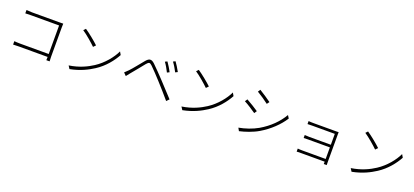

<svg xmlns="http://www.w3.org/2000/svg" viewBox="48 -1954 6903 3198"><g transform="rotate(20 3500.0 -354.5)"><path d="M168 -114V-54C191 -56 230 -57 272 -57H779L777 1H835C834 -6 832 -47 832 -83V-599C832 -618 833 -646 834 -667C812 -666 789 -666 767 -666H282C251 -666 212 -668 181 -671V-612C202 -613 248 -615 283 -615H779V-109H271C231 -109 188 -112 168 -114Z M1219 -716 1184 -679C1259 -630 1382 -523 1432 -473L1471 -513C1418 -565 1290 -669 1219 -716ZM1156 -44 1190 9C1372 -27 1497 -92 1596 -156C1742 -250 1848 -385 1912 -502L1881 -556C1827 -439 1710 -293 1566 -200C1472 -139 1341 -72 1156 -44Z M2680 -669 2641 -651C2672 -610 2713 -539 2735 -492L2775 -512C2752 -560 2704 -636 2680 -669ZM2806 -718 2767 -699C2799 -658 2840 -588 2863 -542L2903 -562C2879 -609 2830 -686 2806 -718ZM2064 -251 2111 -203C2125 -220 2146 -248 2165 -271C2213 -326 2305 -443 2357 -506C2395 -550 2413 -555 2455 -514C2501 -470 2596 -370 2653 -306C2721 -231 2812 -129 2885 -42L2929 -87C2852 -170 2754 -278 2686 -349C2628 -410 2537 -506 2481 -559C2418 -619 2378 -608 2328 -550C2269 -480 2176 -361 2127 -311C2104 -287 2087 -271 2064 -251Z M3219 -716 3184 -679C3259 -630 3382 -523 3432 -473L3471 -513C3418 -565 3290 -669 3219 -716ZM3156 -44 3190 9C3372 -27 3497 -92 3596 -156C3742 -250 3848 -385 3912 -502L3881 -556C3827 -439 3710 -293 3566 -200C3472 -139 3341 -72 3156 -44Z M4296 -755 4268 -712C4322 -681 4433 -606 4476 -571L4508 -614C4469 -643 4351 -723 4296 -755ZM4167 -37 4196 15C4292 -6 4426 -50 4526 -110C4684 -203 4820 -334 4904 -466L4872 -517C4791 -377 4663 -250 4500 -155C4403 -99 4276 -56 4167 -37ZM4148 -531 4119 -488C4176 -459 4287 -388 4332 -355L4362 -400C4323 -428 4202 -502 4148 -531Z M5216 -48V6C5232 6 5264 4 5297 4H5712L5711 46H5763C5763 32 5762 16 5762 0C5762 -89 5762 -464 5762 -497C5762 -514 5762 -528 5763 -537C5751 -537 5732 -536 5709 -536C5629 -536 5359 -536 5319 -536C5298 -536 5244 -537 5229 -540V-487C5243 -487 5298 -489 5319 -489C5358 -489 5682 -489 5712 -489V-296H5326C5294 -296 5264 -299 5248 -300V-247C5266 -248 5294 -249 5327 -249H5712V-44H5296C5262 -44 5232 -46 5216 -48Z M6219 -716 6184 -679C6259 -630 6382 -523 6432 -473L6471 -513C6418 -565 6290 -669 6219 -716ZM6156 -44 6190 9C6372 -27 6497 -92 6596 -156C6742 -250 6848 -385 6912 -502L6881 -556C6827 -439 6710 -293 6566 -200C6472 -139 6341 -72 6156 -44Z"/></g></svg>

Font: Noto Sans CJK SC Light
Style: Regular
Weight: 300
Designer: Ryoko NISHIZUKA 西塚涼子 (kana, bopomofo & ideographs); Paul D. Hunt (Latin, Greek & Cyrillic); Sandoll Communications 산돌커뮤니
Foundry: Adobe
Version: Version 2.004;hotconv 1.0.118;makeotfexe 2.5.65603